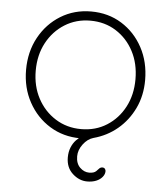

<svg xmlns="http://www.w3.org/2000/svg" viewBox="-51 -561 691 792"><g transform="rotate(5 294.5 -165.0)"><path d="M501 -252Q501 -317 474.5 -367.5Q448 -418 401.5 -447.5Q355 -477 295 -477Q236 -477 189 -447.5Q142 -418 115 -367.5Q88 -317 88 -252Q88 -188 115 -137.5Q142 -87 189 -57.5Q236 -28 295 -28Q355 -28 401.5 -57.5Q448 -87 474.5 -137.5Q501 -188 501 -252ZM339 185Q306 185 278.5 160Q251 135 251 93Q251 70 258.5 51.5Q266 33 278.5 20Q291 7 306 -2.5Q321 -12 337 -17Q334 -4 321.5 3Q309 10 295 10Q225 10 169 -24.5Q113 -59 80.5 -118.5Q48 -178 48 -252Q48 -327 80.5 -386.5Q113 -446 169 -480.5Q225 -515 295 -515Q366 -515 421.5 -480.5Q477 -446 509 -386.5Q541 -327 541 -252Q541 -188 516 -135.5Q491 -83 448 -47Q405 -11 349 4Q325 11 307 35Q289 59 289 85Q289 115 306 131.5Q323 148 344 148Q364 148 373 139Q379 132 384.5 127Q390 122 397 122Q404 122 407.5 126.5Q411 131 411 136Q411 149 401.5 160.5Q392 172 376 178.5Q360 185 339 185Z"/></g></svg>

Font: Quicksand Light Light
Style: Regular
Weight: 300
Version: Version 3.006